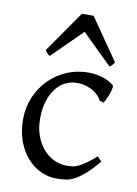

<svg xmlns="http://www.w3.org/2000/svg" viewBox="-83 -774 604 844"><g transform="rotate(10 218.5 -351.5)"><path d="M410.2 -92.8Q378.4 -55.2 354.2 -33.9Q330.1 -12.7 309.6 -1.7Q289.1 9.3 269.5 12Q250 14.6 227.1 14.6Q191.4 14.6 157.5 -1.2Q123.5 -17.1 97.2 -46.9Q70.8 -76.7 54.9 -119.6Q39.1 -162.6 39.1 -216.8Q39.1 -269.5 58.3 -315.4Q77.6 -361.3 111.1 -395.3Q144.5 -429.2 189.9 -449Q235.4 -468.8 288.1 -468.8Q304.2 -468.8 321 -466.1Q337.9 -463.4 353.3 -458.3Q368.7 -453.1 381.6 -446Q394.5 -439 402.8 -430.2Q403.8 -424.3 401.4 -413.6Q398.9 -402.8 394.5 -390.9Q390.1 -378.9 384.8 -367.9Q379.4 -356.9 375 -350.1L356.9 -355Q353 -363.8 344.2 -374Q335.4 -384.3 321.5 -393.6Q307.6 -402.8 288.3 -408.9Q269 -415 244.1 -415Q218.3 -415 194.6 -403.6Q170.9 -392.1 152.6 -369.1Q134.3 -346.2 123.3 -312Q112.3 -277.8 112.3 -231.9Q112.3 -190.4 124.8 -156.5Q137.2 -122.6 158 -98.6Q178.7 -74.7 205.8 -61.8Q232.9 -48.8 262.2 -48.8Q275.9 -48.8 287.6 -50Q299.3 -51.3 313.2 -57.6Q327.1 -64 345.5 -76.7Q363.8 -89.4 391.1 -112.8ZM393.6 -533.2Q387.7 -523.9 384.3 -519.5Q380.9 -515.1 372.6 -511.2L238.8 -642.1L106.4 -511.2Q102.5 -513.2 99.9 -515.1Q97.2 -517.1 95 -519.5Q92.8 -522 90.3 -525.4Q87.9 -528.8 84.5 -533.2L213.4 -718.3H265.6Z"/></g></svg>

Font: Gentium Basic
Style: Regular
Weight: 400
Designer: J. Victor Gaultney and Annie Olsen
Foundry: SIL International
Version: Version 1.100